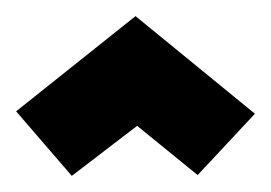

<svg xmlns="http://www.w3.org/2000/svg" viewBox="-34 -941 336 238"><path d="M282 -800 134 -921 -14 -803 55 -723 136 -785 211 -724Z"/></svg>

Font: Advent Pro Black
Style: Regular
Weight: 900
Version: Version 3.000